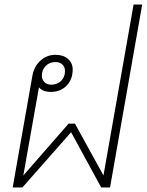

<svg xmlns="http://www.w3.org/2000/svg" viewBox="-20 -828 648 848"><path d="M608 -808 466 0H427L294 -244L79 0H36L123 -493Q130 -534 158.5 -560Q187 -586 225 -586Q259 -586 280 -568Q301 -550 301 -521Q301 -477 274 -449.5Q247 -422 204 -422Q170 -422 152 -442L83 -53L283 -282H311L437 -53L570 -808ZM165 -494Q165 -476 176.5 -465Q188 -454 207 -454Q233 -454 250 -471Q267 -488 267 -514Q267 -532 255.5 -543Q244 -554 225 -554Q199 -554 182 -537Q165 -520 165 -494Z"/></svg>

Font: Sarabun Thin
Style: Italic
Weight: 250
Italic angle: -10°
Designer: Suppakit Chalermlarp | Katatrad Co.,Ltd.
Foundry: Cadson Demak Co.,Ltd.
Version: Version 1.000; ttfautohint (v1.6)